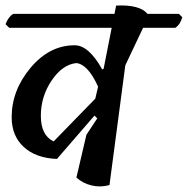

<svg xmlns="http://www.w3.org/2000/svg" viewBox="-20 -671 676 691"><path d="M320 -255 185 -99Q109 -102 65.5 -142Q22 -182 22 -249Q22 -346 90 -427Q158 -508 248 -508Q299 -509 348 -421L353 -424L382 -571H13L0 -584Q10 -610 27 -621H392L398 -651Q483 -655 511 -621H624L636 -609Q629 -583 611 -571H495L431 -436L374 -5Q342 4 310 -3.5Q278 -11 255 -32L291 -186L330 -245ZM173 -162Q275 -266 323 -316L333 -359Q297 -439 255 -444Q205 -439 166 -381.5Q127 -324 127 -254Q127 -184 173 -162Z"/></svg>

Font: Tillana Medium
Style: Regular
Weight: 500
Designer: Lipi Raval (Devanagari, Latin), Jonny Pinhorn (Latin)
Foundry: Indian Type Foundry
Version: Version 2.003;PS 1.0;hotconv 1.0.79;makeotf.lib2.5.61930; tt